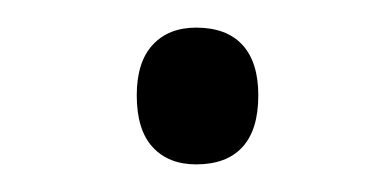

<svg xmlns="http://www.w3.org/2000/svg" viewBox="-20 -108 284 139"><path d="M79 -39Q79 -63 90.5 -75.5Q102 -88 122 -88Q144 -88 155.5 -75.5Q167 -63 167 -39Q167 -14 155.5 -1.5Q144 11 122 11Q102 11 90.5 -1.5Q79 -14 79 -39Z"/></svg>

Font: Noto Sans Symbols Light
Style: Regular
Weight: 300
Version: Version 2.002